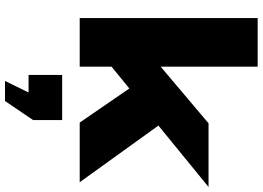

<svg xmlns="http://www.w3.org/2000/svg" viewBox="-161 -589 1048 766"><g transform="rotate(90 363.0 -206.0)"><path d="M52 0V-710H246V-323L472 -514H726L481 -314L707 0H469L333 -198L246 -127V0ZM303 298 349 204H279V70H459V186L383 298Z"/></g></svg>

Font: Special Gothic Extended Bold
Style: Regular
Weight: 700
Width: 7
Designer: Alistair McCready
Foundry: Monolith
Version: Version 1.000; ttfautohint (v1.8.4.7-5d5b)